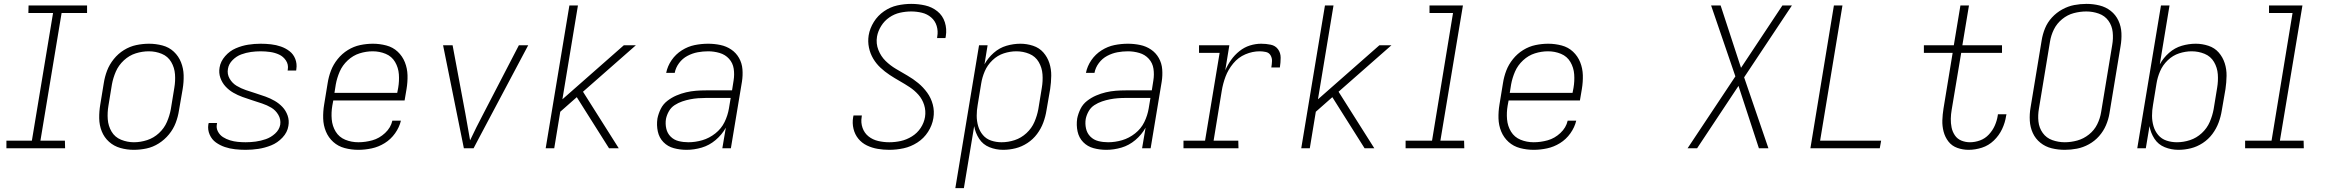

<svg xmlns="http://www.w3.org/2000/svg" viewBox="-20 -763 11992 988"><path d="M13 0H315L314 -39H188L297 -696H428V-735H127L126 -696H253L144 -39H13Z M668 8Q701 8 734 1Q767 -6 797 -25Q827 -44 849.5 -71.5Q872 -99 884 -130.5Q896 -162 901 -195L920 -305Q926 -341 925 -376Q924 -411 911.5 -442.5Q899 -474 874.5 -497Q850 -520 816 -529Q782 -538 747 -538Q714 -538 681 -531Q648 -524 618 -505.5Q588 -487 565.5 -459Q543 -431 531 -399.5Q519 -368 514 -335L496 -225Q490 -190 490.5 -154.5Q491 -119 503.5 -87.5Q516 -56 541 -33.5Q566 -11 599.5 -1.5Q633 8 668 8ZM669 -31Q635 -31 603 -44Q571 -57 554 -86Q537 -115 534.5 -149.5Q532 -184 538 -219L556 -329Q562 -362 576 -394.5Q590 -427 617.5 -452.5Q645 -478 678.5 -488.5Q712 -499 746 -499Q781 -499 812.5 -486Q844 -473 861 -444Q878 -415 880.5 -380.5Q883 -346 877 -311L859 -201Q853 -168 839 -135.5Q825 -103 798 -78Q771 -53 737 -42Q703 -31 669 -31Z M1244 8Q1277 8 1310 3Q1343 -2 1375.5 -15Q1408 -28 1433.5 -55Q1459 -82 1464 -115Q1469 -143 1460 -168.5Q1451 -194 1433.5 -212.5Q1416 -231 1393.5 -244Q1371 -257 1346 -266Q1321 -275 1295.5 -283Q1270 -291 1245 -299.5Q1220 -308 1197.5 -321.5Q1175 -335 1161.5 -358.5Q1148 -382 1153 -409Q1157 -434 1177 -454Q1197 -474 1221.5 -483Q1246 -492 1271 -495.5Q1296 -499 1321 -499Q1346 -499 1370.5 -495.5Q1395 -492 1416.5 -482Q1438 -472 1451.5 -451.5Q1465 -431 1461 -406Q1461 -403 1460 -400H1504Q1504 -404 1505 -408Q1509 -435 1499.5 -459.5Q1490 -484 1470 -499.5Q1450 -515 1425.5 -523.5Q1401 -532 1374.5 -535Q1348 -538 1321 -538Q1289 -538 1257 -533Q1225 -528 1193.5 -514.5Q1162 -501 1138.5 -474Q1115 -447 1110 -416Q1105 -388 1114 -362.5Q1123 -337 1140.5 -318Q1158 -299 1180.5 -286Q1203 -273 1228 -264Q1253 -255 1278 -247Q1303 -239 1328.5 -230.5Q1354 -222 1376 -209Q1398 -196 1412 -172.5Q1426 -149 1422 -121Q1417 -95 1395.5 -75.5Q1374 -56 1348 -47Q1322 -38 1296 -34.5Q1270 -31 1244 -31Q1224 -31 1203.5 -33Q1183 -35 1163.5 -41Q1144 -47 1127.5 -57.5Q1111 -68 1101.5 -86Q1092 -104 1096 -124Q1096 -127 1097 -130H1054Q1053 -126 1052 -122Q1048 -95 1059 -70Q1070 -45 1091 -30Q1112 -15 1137 -6.5Q1162 2 1189.5 5Q1217 8 1244 8Z M1824 8Q1858 8 1893 0.5Q1928 -7 1959.5 -26.5Q1991 -46 2013 -77Q2035 -108 2043 -142H1999Q1991 -106 1961.5 -78.5Q1932 -51 1896 -41Q1860 -31 1824 -31Q1788 -31 1756.5 -44Q1725 -57 1707.5 -85.5Q1690 -114 1687 -149Q1684 -184 1690 -219L1695 -246H2062L2072 -305Q2078 -341 2077 -376Q2076 -411 2063.5 -442.5Q2051 -474 2026.5 -497Q2002 -520 1968 -529Q1934 -538 1899 -538Q1866 -538 1833 -531Q1800 -524 1770 -505.5Q1740 -487 1717.5 -459Q1695 -431 1683 -399.5Q1671 -368 1666 -335L1648 -225Q1642 -189 1643 -153.5Q1644 -118 1657 -86.5Q1670 -55 1695 -32.5Q1720 -10 1754 -1Q1788 8 1824 8ZM2024 -285H1701L1708 -329Q1714 -362 1728 -394.5Q1742 -427 1769.5 -452.5Q1797 -478 1830.5 -488.5Q1864 -499 1898 -499Q1933 -499 1964.5 -486Q1996 -473 2013 -444Q2030 -415 2032.5 -380.5Q2035 -346 2029 -311Z M2367 0H2417L2448 -59L2698 -530H2650L2467 -177Q2449 -143 2432 -109Q2415 -75 2399 -41Q2393 -75 2387 -109Q2381 -143 2375 -177L2309 -530H2260Z M2788 0H2832L2863 -188L2948 -263L2994 -190L3114 0H3164L2980 -291L3252 -530H3190L2874 -252L2954 -735H2910Z M3513 8Q3552 8 3591 -3.5Q3630 -15 3662.5 -42.5Q3695 -70 3715 -106L3697 0H3741L3798 -343Q3803 -375 3800.5 -406.5Q3798 -438 3783 -464.5Q3768 -491 3743 -508Q3718 -525 3687 -531.5Q3656 -538 3624 -538Q3589 -538 3554.5 -531Q3520 -524 3488.5 -504Q3457 -484 3436 -453.5Q3415 -423 3408 -388H3452Q3457 -415 3474.5 -438.5Q3492 -462 3517.5 -475.5Q3543 -489 3570 -494Q3597 -499 3624 -499Q3654 -499 3683 -490.5Q3712 -482 3731.5 -460.5Q3751 -439 3755.5 -409.5Q3760 -380 3755 -349L3747 -298H3613Q3587 -298 3561.5 -296Q3536 -294 3510.5 -288Q3485 -282 3460.5 -271.5Q3436 -261 3414 -244Q3392 -227 3380 -202.5Q3368 -178 3363 -153Q3358 -119 3365 -86.5Q3372 -54 3394 -31.5Q3416 -9 3447.5 -0.5Q3479 8 3513 8ZM3522 -31Q3496 -31 3472 -37Q3448 -43 3431 -60Q3414 -77 3408.5 -101.5Q3403 -126 3407 -151Q3411 -171 3422 -190.5Q3433 -210 3451.5 -222Q3470 -234 3490.5 -241Q3511 -248 3531.5 -252Q3552 -256 3572 -257.5Q3592 -259 3613 -259H3740L3731 -205Q3725 -169 3708.5 -135Q3692 -101 3661 -76.5Q3630 -52 3594 -41.5Q3558 -31 3522 -31Z M4556 8Q4593 8 4630 0Q4667 -8 4700.5 -29.5Q4734 -51 4755.5 -84.5Q4777 -118 4783 -155Q4789 -191 4780 -225Q4771 -259 4751 -286.5Q4731 -314 4705 -335.5Q4679 -357 4649.5 -374Q4620 -391 4590.5 -408.5Q4561 -426 4537 -449.5Q4513 -473 4500 -506Q4487 -539 4493 -575Q4498 -603 4514.5 -629.5Q4531 -656 4556.5 -673.5Q4582 -691 4611 -697.5Q4640 -704 4669 -704Q4697 -704 4724 -697.5Q4751 -691 4771.5 -673.5Q4792 -656 4800 -629.5Q4808 -603 4803 -575Q4802 -571 4802 -567H4845Q4846 -572 4847 -577Q4853 -614 4842 -648.5Q4831 -683 4803.5 -705Q4776 -727 4741 -735Q4706 -743 4669 -743Q4633 -743 4597 -735Q4561 -727 4529 -705Q4497 -683 4476.5 -650Q4456 -617 4450 -581Q4445 -549 4451.5 -518Q4458 -487 4473.5 -461Q4489 -435 4511 -414.5Q4533 -394 4558 -377.5Q4583 -361 4609.5 -346Q4636 -331 4661 -314.5Q4686 -298 4706 -275.5Q4726 -253 4735.5 -223Q4745 -193 4740 -161Q4735 -131 4717.5 -104.5Q4700 -78 4672.5 -61Q4645 -44 4615.5 -37.5Q4586 -31 4556 -31Q4527 -31 4499 -37.5Q4471 -44 4449.5 -61Q4428 -78 4418.5 -105Q4409 -132 4414 -161Q4415 -165 4415 -169H4372Q4371 -164 4370 -159Q4365 -129 4372 -100Q4379 -71 4397 -49Q4415 -27 4441 -14.5Q4467 -2 4496.5 3Q4526 8 4556 8Z M4896 205H4940L4993 -114Q4999 -79 5018.5 -49Q5038 -19 5071.5 -5.5Q5105 8 5142 8Q5174 8 5206 0Q5238 -8 5267 -27Q5296 -46 5316.5 -73.5Q5337 -101 5348.5 -132Q5360 -163 5365 -195L5384 -305Q5389 -339 5389.5 -373Q5390 -407 5380 -438Q5370 -469 5349 -493Q5328 -517 5296 -527.5Q5264 -538 5231 -538Q5195 -538 5159 -527.5Q5123 -517 5093.5 -491Q5064 -465 5046 -432L5062 -530H5018ZM5134 -31Q5106 -31 5080.5 -39.5Q5055 -48 5038 -68Q5021 -88 5013.5 -114Q5006 -140 5006 -167.5Q5006 -195 5011 -223L5029 -333Q5034 -365 5047.5 -396.5Q5061 -428 5087 -453Q5113 -478 5145.5 -488.5Q5178 -499 5210 -499Q5245 -499 5276.5 -486Q5308 -473 5325 -444Q5342 -415 5344.5 -380.5Q5347 -346 5341 -311L5323 -201Q5317 -168 5303 -135.5Q5289 -103 5262 -78Q5235 -53 5201.5 -42Q5168 -31 5134 -31Z M5673 8Q5712 8 5751 -3.5Q5790 -15 5822.5 -42.5Q5855 -70 5875 -106L5857 0H5901L5958 -343Q5963 -375 5960.5 -406.5Q5958 -438 5943 -464.5Q5928 -491 5903 -508Q5878 -525 5847 -531.5Q5816 -538 5784 -538Q5749 -538 5714.5 -531Q5680 -524 5648.5 -504Q5617 -484 5596 -453.5Q5575 -423 5568 -388H5612Q5617 -415 5634.5 -438.5Q5652 -462 5677.5 -475.5Q5703 -489 5730 -494Q5757 -499 5784 -499Q5814 -499 5843 -490.5Q5872 -482 5891.5 -460.5Q5911 -439 5915.5 -409.5Q5920 -380 5915 -349L5907 -298H5773Q5747 -298 5721.5 -296Q5696 -294 5670.5 -288Q5645 -282 5620.5 -271.5Q5596 -261 5574 -244Q5552 -227 5540 -202.5Q5528 -178 5523 -153Q5518 -119 5525 -86.5Q5532 -54 5554 -31.5Q5576 -9 5607.5 -0.5Q5639 8 5673 8ZM5682 -31Q5656 -31 5632 -37Q5608 -43 5591 -60Q5574 -77 5568.5 -101.5Q5563 -126 5567 -151Q5571 -171 5582 -190.5Q5593 -210 5611.5 -222Q5630 -234 5650.5 -241Q5671 -248 5691.5 -252Q5712 -256 5732 -257.5Q5752 -259 5773 -259H5900L5891 -205Q5885 -169 5868.5 -135Q5852 -101 5821 -76.5Q5790 -52 5754 -41.5Q5718 -31 5682 -31Z M6070 0H6353L6352 -39H6225L6267 -296Q6273 -333 6286.5 -369Q6300 -405 6326 -436.5Q6352 -468 6388.5 -483.5Q6425 -499 6462 -499Q6478 -499 6494 -495.5Q6510 -492 6518 -478.5Q6526 -465 6525.5 -449Q6525 -433 6522 -416H6566Q6570 -441 6570 -466Q6570 -491 6556.5 -509.5Q6543 -528 6519 -533Q6495 -538 6470 -538Q6441 -538 6412 -529Q6383 -520 6358 -500Q6333 -480 6315 -454.5Q6297 -429 6285 -401L6306 -530H6150V-491H6256L6181 -39H6070Z M6676 0H6720L6751 -188L6836 -263L6882 -190L7002 0H7052L6868 -291L7140 -530H7078L6762 -252L6842 -735H6798Z M7213 0H7515L7514 -39H7392L7508 -735H7336V-696H7457L7349 -39H7213Z M7872 8Q7906 8 7941 0.5Q7976 -7 8007.5 -26.5Q8039 -46 8061 -77Q8083 -108 8091 -142H8047Q8039 -106 8009.5 -78.5Q7980 -51 7944 -41Q7908 -31 7872 -31Q7836 -31 7804.5 -44Q7773 -57 7755.5 -85.5Q7738 -114 7735 -149Q7732 -184 7738 -219L7743 -246H8110L8120 -305Q8126 -341 8125 -376Q8124 -411 8111.5 -442.5Q8099 -474 8074.5 -497Q8050 -520 8016 -529Q7982 -538 7947 -538Q7914 -538 7881 -531Q7848 -524 7818 -505.5Q7788 -487 7765.5 -459Q7743 -431 7731 -399.5Q7719 -368 7714 -335L7696 -225Q7690 -189 7691 -153.5Q7692 -118 7705 -86.5Q7718 -55 7743 -32.5Q7768 -10 7802 -1Q7836 8 7872 8ZM8072 -285H7749L7756 -329Q7762 -362 7776 -394.5Q7790 -427 7817.5 -452.5Q7845 -478 7878.5 -488.5Q7912 -499 7946 -499Q7981 -499 8012.5 -486Q8044 -473 8061 -444Q8078 -415 8080.5 -380.5Q8083 -346 8077 -311Z M8664 0H8713L8926 -321L9031 0H9080L8955 -365L9201 -735H9152L8939 -414L8834 -735H8785L8910 -370Z M9296 0H9653L9660 -39H9346L9461 -735H9417Z M10110 8Q10144 8 10178.5 -3Q10213 -14 10240 -40Q10267 -66 10282.5 -99Q10298 -132 10303 -166L10305 -175H10261Q10261 -171 10260 -168Q10256 -142 10245 -117Q10234 -92 10214.5 -71Q10195 -50 10169 -40.5Q10143 -31 10117 -31Q10094 -31 10073 -39.5Q10052 -48 10039.5 -66.5Q10027 -85 10022.5 -107Q10018 -129 10018.5 -152Q10019 -175 10023 -198L10072 -491H10282V-530H10078L10112 -735H10068L10034 -530H9880V-491H10028L9981 -205Q9976 -174 9975 -144Q9974 -114 9981.5 -85.5Q9989 -57 10006.5 -34.5Q10024 -12 10052 -2Q10080 8 10110 8Z M10605 8Q10636 8 10667.5 2Q10699 -4 10729 -20.5Q10759 -37 10781.5 -62.5Q10804 -88 10817 -118.5Q10830 -149 10835 -180L10892 -525Q10898 -559 10896.5 -593Q10895 -627 10881 -657Q10867 -687 10841.5 -707Q10816 -727 10783.5 -735Q10751 -743 10717 -743Q10685 -743 10653.5 -737Q10622 -731 10592 -714.5Q10562 -698 10539 -673Q10516 -648 10503.5 -617.5Q10491 -587 10486 -555L10429 -210Q10423 -176 10425 -142Q10427 -108 10440.5 -78.5Q10454 -49 10479.5 -28.5Q10505 -8 10537.5 0Q10570 8 10605 8ZM10605 -31Q10572 -31 10541 -42Q10510 -53 10491.5 -79Q10473 -105 10469.5 -137.5Q10466 -170 10472 -204L10529 -549Q10534 -581 10549 -611.5Q10564 -642 10591.5 -664.5Q10619 -687 10651.5 -695.5Q10684 -704 10716 -704Q10749 -704 10780 -693Q10811 -682 10829.5 -656.5Q10848 -631 10851.5 -598Q10855 -565 10849 -531L10792 -186Q10787 -154 10772 -123.5Q10757 -93 10729.5 -71Q10702 -49 10669.5 -40Q10637 -31 10605 -31Z M11190 8Q11222 8 11254 0Q11286 -8 11315 -27Q11344 -46 11364.5 -73.5Q11385 -101 11396.5 -132Q11408 -163 11413 -195L11432 -305Q11437 -339 11437.5 -373Q11438 -407 11428 -438Q11418 -469 11397 -493Q11376 -517 11344 -527.5Q11312 -538 11279 -538Q11243 -538 11207 -527.5Q11171 -517 11141.5 -491Q11112 -465 11094 -432L11144 -735H11100L10978 0H11022L11041 -114Q11047 -79 11066.5 -49Q11086 -19 11119.5 -5.5Q11153 8 11190 8ZM11182 -31Q11154 -31 11128.5 -39.5Q11103 -48 11086 -68Q11069 -88 11061.5 -114Q11054 -140 11054 -167.5Q11054 -195 11059 -223L11077 -333Q11082 -365 11095.5 -396.5Q11109 -428 11135 -453Q11161 -478 11193.5 -488.5Q11226 -499 11258 -499Q11293 -499 11324.5 -486Q11356 -473 11373 -444Q11390 -415 11392.5 -380.5Q11395 -346 11389 -311L11371 -201Q11365 -168 11351 -135.5Q11337 -103 11310 -78Q11283 -53 11249.5 -42Q11216 -31 11182 -31Z M11533 0H11835L11834 -39H11712L11828 -735H11656V-696H11777L11669 -39H11533Z"/></svg>

Font: Iosevka Sparkle XLtObl
Style: Regular
Weight: 200
Italic angle: -9°
Designer: Belleve Invis
Foundry: Belleve Invis
Version: Version 4.5.0; ttfautohint (v1.8.3)